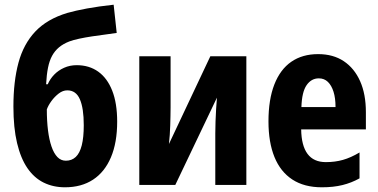

<svg xmlns="http://www.w3.org/2000/svg" viewBox="-20 -786 1608 816"><path d="M37 -333Q37 -440 58.5 -519.5Q80 -599 130 -652Q180 -705 266 -731Q301 -741 350 -750Q399 -759 463 -766L476 -646Q457 -643 429.5 -639.5Q402 -636 372 -631.5Q342 -627 316.5 -621.5Q291 -616 275 -610Q249 -600 231 -585Q213 -570 201.5 -549Q190 -528 184 -498Q178 -468 176 -428H183Q193 -451 210.5 -469Q228 -487 252.5 -498Q277 -509 306 -509Q359 -509 397.5 -481.5Q436 -454 457 -400.5Q478 -347 478 -269Q478 -180 451.5 -117.5Q425 -55 375.5 -22.5Q326 10 256 10Q206 10 165.5 -10Q125 -30 96.5 -71.5Q68 -113 52.5 -178Q37 -243 37 -333ZM260 -103Q285 -103 302 -119Q319 -135 327.5 -168.5Q336 -202 336 -254Q336 -326 319.5 -364Q303 -402 266 -402Q247 -402 229.5 -388.5Q212 -375 198.5 -356.5Q185 -338 179 -321Q179 -272 184 -232Q189 -192 199 -163Q209 -134 224 -118.5Q239 -103 260 -103Z M705 -330Q705 -312 704.5 -292.5Q704 -273 703.5 -253Q703 -233 701.5 -213Q700 -193 698 -174L874 -547H1027V0H895V-219Q895 -244 896 -270.5Q897 -297 898.5 -323Q900 -349 902 -371L725 0H572V-547H705Z M1332 -556Q1396 -556 1441 -526Q1486 -496 1510.5 -441Q1535 -386 1535 -309V-236H1260Q1261 -167 1287 -132Q1313 -97 1365 -97Q1404 -97 1437.5 -106.5Q1471 -116 1508 -138V-28Q1474 -9 1435.5 0.5Q1397 10 1348 10Q1273 10 1222.5 -23Q1172 -56 1146.5 -118.5Q1121 -181 1121 -270Q1121 -363 1146 -427Q1171 -491 1218 -523.5Q1265 -556 1332 -556ZM1335 -453Q1303 -453 1283 -424Q1263 -395 1261 -331H1406Q1406 -369 1397.5 -396Q1389 -423 1373.5 -438Q1358 -453 1335 -453Z"/></svg>

Font: Noto Sans Display Condensed
Style: Bold
Weight: 700
Width: 3
Designer: Monotype Design Team
Foundry: Monotype Imaging Inc.
Version: Version 2.003